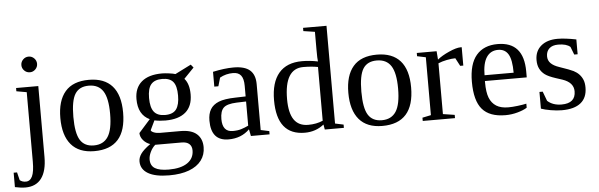

<svg xmlns="http://www.w3.org/2000/svg" viewBox="-83 -885 4025 1291"><g transform="rotate(-5 1929.5 -239.0)"><path d="M191.9 -608.9Q191.9 -587.4 176.3 -571.8Q160.6 -556.2 139.2 -556.2Q117.2 -556.2 101.6 -571.8Q85.9 -587.4 85.9 -608.9Q85.9 -630.9 101.6 -646.5Q117.2 -662.1 139.2 -662.1Q160.6 -662.1 176.3 -646.5Q191.9 -630.9 191.9 -608.9ZM187 19Q187 114.3 150.1 163.6Q113.3 212.9 42 212.9Q11.7 212.9 -28.8 204.1V106.9H-5.9L7.3 160.2Q23.4 173.8 47.9 173.8Q76.7 173.8 91.3 143.1Q106 112.3 106 43.9V-424.8L37.1 -437V-459H187Z M739.7 -231.9Q739.7 9.8 524.9 9.8Q421.4 9.8 368.7 -52.2Q315.9 -114.3 315.9 -231.9Q315.9 -348.1 368.7 -409.7Q421.4 -471.2 528.8 -471.2Q633.3 -471.2 686.5 -410.9Q739.7 -350.6 739.7 -231.9ZM651.9 -231.9Q651.9 -337.4 621.1 -384.8Q590.3 -432.1 524.9 -432.1Q460.9 -432.1 432.4 -386.7Q403.8 -341.3 403.8 -231.9Q403.8 -121.1 432.9 -75Q461.9 -28.8 524.9 -28.8Q589.4 -28.8 620.6 -76.7Q651.9 -124.5 651.9 -231.9Z M1202.6 -314Q1202.6 -234.9 1155.3 -194.3Q1107.9 -153.8 1019 -153.8Q979 -153.8 944.8 -161.1L914.1 -97.2Q915.5 -88.9 933.1 -81.5Q950.7 -74.2 977.1 -74.2H1112.8Q1187 -74.2 1222.9 -42Q1258.8 -9.8 1258.8 46.9Q1258.8 98.1 1230.2 136.2Q1201.7 174.3 1146.5 195.1Q1091.3 215.8 1012.7 215.8Q918.9 215.8 869.9 187Q820.8 158.2 820.8 105Q820.8 79.1 838.4 54Q856 28.8 902.8 -4.9Q875 -14.2 856 -36.6Q836.9 -59.1 836.9 -85L914.1 -171.9Q836.9 -208 836.9 -314Q836.9 -389.2 884.5 -430.2Q932.1 -471.2 1022.9 -471.2Q1041 -471.2 1069.3 -467.5Q1097.7 -463.9 1112.8 -459L1220.7 -513.2L1237.8 -492.2L1169.9 -421.9Q1202.6 -385.3 1202.6 -314ZM1182.6 62Q1182.6 34.2 1165.5 18.6Q1148.4 2.9 1113.8 2.9H936Q915.5 20.5 902.6 47.6Q889.6 74.7 889.6 98.1Q889.6 140.1 919.9 158.4Q950.2 176.8 1012.7 176.8Q1094.2 176.8 1138.4 146.5Q1182.6 116.2 1182.6 62ZM1020 -190.9Q1073.2 -190.9 1095.5 -221.4Q1117.7 -252 1117.7 -314Q1117.7 -378.9 1094.7 -406.5Q1071.8 -434.1 1021 -434.1Q969.7 -434.1 945.8 -406.2Q921.9 -378.4 921.9 -314Q921.9 -249.5 945.3 -220.2Q968.8 -190.9 1020 -190.9Z M1504.9 -469.2Q1580.1 -469.2 1615.5 -438.5Q1650.9 -407.7 1650.9 -344.2V-34.2L1708 -22V0H1582L1572.8 -45.9Q1517.1 9.8 1430.7 9.8Q1313 9.8 1313 -127Q1313 -172.9 1330.8 -202.9Q1348.6 -232.9 1387.7 -248.8Q1426.8 -264.6 1501 -266.1L1569.8 -268.1V-339.8Q1569.8 -387.2 1552.5 -409.7Q1535.2 -432.1 1499 -432.1Q1450.2 -432.1 1409.7 -409.2L1393.1 -352.1H1365.7V-452.1Q1444.8 -469.2 1504.9 -469.2ZM1569.8 -233.9 1505.9 -231.9Q1440.4 -229.5 1417.2 -206.5Q1394 -183.6 1394 -129.9Q1394 -43.9 1463.9 -43.9Q1497.1 -43.9 1521.2 -51.5Q1545.4 -59.1 1569.8 -70.8Z M2074.7 -34.2Q2019.5 9.8 1945.8 9.8Q1757.8 9.8 1757.8 -225.1Q1757.8 -345.7 1811 -408.4Q1864.3 -471.2 1967.8 -471.2Q2020.5 -471.2 2074.7 -460Q2071.8 -476.1 2071.8 -541V-660.2L1994.6 -671.9V-693.8H2152.8V-34.2L2209.5 -22V0H2080.6ZM1845.7 -225.1Q1845.7 -132.3 1877 -86.7Q1908.2 -41 1972.7 -41Q2027.8 -41 2071.8 -60.1V-422.9Q2028.3 -431.2 1972.7 -431.2Q1845.7 -431.2 1845.7 -225.1Z M2683.6 -231.9Q2683.6 9.8 2468.8 9.8Q2365.2 9.8 2312.5 -52.2Q2259.8 -114.3 2259.8 -231.9Q2259.8 -348.1 2312.5 -409.7Q2365.2 -471.2 2472.7 -471.2Q2577.1 -471.2 2630.4 -410.9Q2683.6 -350.6 2683.6 -231.9ZM2595.7 -231.9Q2595.7 -337.4 2564.9 -384.8Q2534.2 -432.1 2468.8 -432.1Q2404.8 -432.1 2376.2 -386.7Q2347.7 -341.3 2347.7 -231.9Q2347.7 -121.1 2376.7 -75Q2405.8 -28.8 2468.8 -28.8Q2533.2 -28.8 2564.5 -76.7Q2595.7 -124.5 2595.7 -231.9Z M3045.9 -471.2V-347.2H3024.9L2996.6 -400.9Q2972.2 -400.9 2938.7 -394.3Q2905.3 -387.7 2880.9 -377V-34.2L2959.5 -22V0H2741.7V-22L2799.8 -34.2V-424.8L2741.7 -437V-459H2875.5L2879.9 -401.9Q2909.2 -426.3 2959.2 -448.7Q3009.3 -471.2 3038.6 -471.2Z M3181.6 -231V-222.2Q3181.6 -154.8 3196.5 -117.4Q3211.4 -80.1 3242.4 -60.5Q3273.4 -41 3323.7 -41Q3350.1 -41 3386.2 -45.4Q3422.4 -49.8 3445.8 -55.2V-27.8Q3422.4 -12.7 3382.1 -1.5Q3341.8 9.8 3299.8 9.8Q3192.9 9.8 3143.3 -47.9Q3093.8 -105.5 3093.8 -232.9Q3093.8 -353 3144 -412.1Q3194.3 -471.2 3287.6 -471.2Q3463.9 -471.2 3463.9 -271V-231ZM3287.6 -432.1Q3236.8 -432.1 3209.7 -391.1Q3182.6 -350.1 3182.6 -270H3378.9Q3378.9 -357.4 3356.4 -394.8Q3334 -432.1 3287.6 -432.1Z M3851.6 -128.9Q3851.6 -60.5 3808.3 -25.4Q3765.1 9.8 3680.7 9.8Q3646.5 9.8 3605.2 2.7Q3564 -4.4 3540.5 -13.2V-126H3562.5L3586.4 -62Q3623 -28.8 3681.6 -28.8Q3776.4 -28.8 3776.4 -109.9Q3776.4 -169.4 3701.7 -194.8L3658.2 -209Q3608.9 -225.1 3586.4 -241.7Q3564 -258.3 3551.8 -282.5Q3539.6 -306.6 3539.6 -340.8Q3539.6 -401.4 3580.8 -436.3Q3622.1 -471.2 3692.4 -471.2Q3742.7 -471.2 3818.4 -456.1V-356H3795.4L3774.9 -409.2Q3749 -432.1 3693.4 -432.1Q3653.8 -432.1 3633.1 -412.6Q3612.3 -393.1 3612.3 -359.9Q3612.3 -332 3631.1 -313Q3649.9 -293.9 3688 -281.2Q3759.8 -256.8 3781.7 -245.6Q3803.7 -234.4 3819.1 -218Q3834.5 -201.7 3843 -180.7Q3851.6 -159.7 3851.6 -128.9Z"/></g></svg>

Font: Times New Roman
Style: Regular
Weight: 400
Designer: Steve Matteson
Foundry: Ascender Corporation
Version: Version 2.00.3